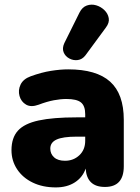

<svg xmlns="http://www.w3.org/2000/svg" viewBox="-20 -805 608 836"><path d="M352 -564Q338 -546 318.5 -543.5Q299 -541 281.5 -550.5Q264 -560 257 -577.5Q250 -595 260 -617L326 -750Q338 -774 358 -781Q378 -788 398.5 -782Q419 -776 434.5 -761Q450 -746 453.5 -726Q457 -706 441 -685ZM223 11Q166 11 122.5 -10Q79 -31 54.5 -68Q30 -105 30 -151Q30 -205 58 -236Q86 -267 148.5 -280.5Q211 -294 313 -294H351V-308Q351 -344 332.5 -359Q314 -374 269 -374Q244 -374 214.5 -368.5Q185 -363 148 -349Q115 -337 93.5 -349.5Q72 -362 65 -387Q58 -412 69.5 -436.5Q81 -461 114 -473Q161 -490 202 -496.5Q243 -503 277 -503Q400 -503 459.5 -449.5Q519 -396 519 -283V-81Q519 9 437 9Q358 9 353 -71Q340 -33 306 -11Q272 11 223 11ZM351 -210H313Q254 -210 226.5 -197.5Q199 -185 199 -158Q199 -135 215.5 -120Q232 -105 263 -105Q300 -105 325.5 -129Q351 -153 351 -192Z"/></svg>

Font: Chiron GoRound TC H
Style: Regular
Weight: 900
Designer: Ryoko NISHIZUKA 西塚涼子 (kana, bopomofo & ideographs); Paul D. Hunt (Latin, Greek & Cyrillic); Sandoll Communications 산돌커뮤니
Foundry: Adobe
Version: Version 1.000;hotconv 1.1.1;makeotfexe 2.6.0